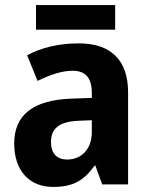

<svg xmlns="http://www.w3.org/2000/svg" viewBox="-20 -727 589 757"><path d="M434 -707H122V-610H434ZM291 -556C211 -556 142 -539 87 -509L128 -408C177 -432 224 -448 266 -448C315 -448 342 -423 342 -360V-341L259 -338C112 -332 36 -275 36 -161C36 -55 95 10 189 10C270 10 311 -16 353 -74H356L383 0H485V-363C485 -491 416 -556 291 -556ZM292 -251 342 -253V-206C342 -138 300 -98 245 -98C206 -98 181 -120 181 -167C181 -219 211 -248 292 -251Z"/></svg>

Font: Noto Sans Devanagari SemiCondensed
Style: Bold
Weight: 700
Width: 4
Designer: Jelle Bosma - Monotype Design Team
Foundry: Monotype Imaging Inc.
Version: Version 2.004